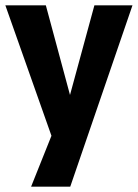

<svg xmlns="http://www.w3.org/2000/svg" viewBox="-28 -516 514 716"><path d="M88 180 180 -50V36L-8 -496H143L240 -136H226L324 -496H466L234 180Z"/></svg>

Font: Nunito Sans 10pt Condensed ExtraBold
Style: Regular
Weight: 800
Width: 3
Designer: Vernon Adams
Foundry: Vernon Adams
Version: Version 3.101;gftools[0.9.27]